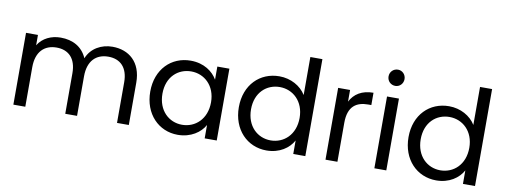

<svg xmlns="http://www.w3.org/2000/svg" viewBox="-62 -1098 3801 1443"><g transform="rotate(10 1838.5 -376.0)"><path d="M868 0H958V-323C958 -480 861 -558 736 -558C652 -558 574 -516 542 -436C506 -519 432 -558 341 -558C269 -558 204 -528 168 -469V-548H77V0H168V-302C168 -421 231 -479 323 -479C414 -479 473 -423 473 -310V0H563V-302C563 -421 626 -479 718 -479C809 -479 868 -423 868 -310Z M1537 -275C1537 -146 1451 -71 1351 -71C1251 -71 1166 -147 1166 -276C1166 -405 1251 -478 1351 -478C1451 -478 1537 -402 1537 -275ZM1073 -276C1073 -105 1186 9 1332 9C1432 9 1505 -43 1537 -102V0H1629V-548H1537V-448C1504 -505 1436 -557 1333 -557C1186 -557 1073 -447 1073 -276Z M2213 -275C2213 -146 2127 -71 2027 -71C1927 -71 1842 -147 1842 -276C1842 -405 1927 -478 2027 -478C2127 -478 2213 -402 2213 -275ZM1749 -276C1749 -105 1862 9 2009 9C2109 9 2180 -42 2213 -103V0H2305V-740H2213V-450C2174 -514 2097 -557 2010 -557C1862 -557 1749 -447 1749 -276Z M2550 -298C2550 -425 2615 -464 2703 -464H2727V-558C2639 -558 2581 -520 2550 -459V-548H2459V0H2550Z M2879 -637C2912 -637 2939 -664 2939 -699C2939 -734 2912 -761 2879 -761C2844 -761 2817 -734 2817 -699C2817 -664 2844 -637 2879 -637ZM2832 0H2923V-548H2832Z M3508 -275C3508 -146 3422 -71 3322 -71C3222 -71 3137 -147 3137 -276C3137 -405 3222 -478 3322 -478C3422 -478 3508 -402 3508 -275ZM3044 -276C3044 -105 3157 9 3304 9C3404 9 3475 -42 3508 -103V0H3600V-740H3508V-450C3469 -514 3392 -557 3305 -557C3157 -557 3044 -447 3044 -276Z"/></g></svg>

Font: Matrixport Regular
Style: Regular
Weight: 400
Designer: Ninad Kale (Devanagari), Jonny Pinhorn (Latin)
Foundry: Indian Type Foundry
Version: Version 3.200;PS 1.000;hotconv 16.6.54;makeotf.lib2.5.65590